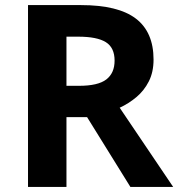

<svg xmlns="http://www.w3.org/2000/svg" viewBox="-20 -734 700 754"><path d="M298 -714Q444 -714 513.5 -661Q583 -608 583 -500Q583 -451 564.5 -414.5Q546 -378 515.5 -352.5Q485 -327 450 -311L660 0H492L322 -274H241V0H90V-714ZM287 -590H241V-397H290Q365 -397 397.5 -422Q430 -447 430 -496Q430 -547 395.5 -568.5Q361 -590 287 -590Z"/></svg>

Font: Noto Sans Balinese
Style: Bold
Weight: 700
Designer: Aditya Bayu, David Williams
Foundry: David Williams
Version: Version 2.005; ttfautohint (v1.8.4.7-5d5b)